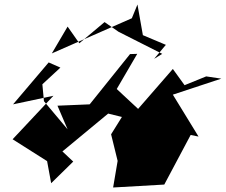

<svg xmlns="http://www.w3.org/2000/svg" viewBox="-20 -801 1002 852"><path d="M624 -189 655 -260 498 -406 589 -562 557 -561 378 -338 235 -332 280 -227 175 -352 168 -427 248 -501 196 -524 38 -338 217 -376 36 -183 189 -86 207 12 305 -84 257 -129 460 -297 521 -282 473 -205 502 -87 482 31 709 18 826 -202 861 -195 747 -381 962 -452 895 -462 799 -423 747 -495 593 -318 596 -191ZM716 -602 614 -645 590 -781 565 -720 210 -564 280 -683 332 -609 444 -703 506 -660 700 -562 664 -540Z"/></svg>

Font: Asimov Silicon
Style: Regular
Weight: 400
Designer: Google
Version: Version 2.000980; 2014